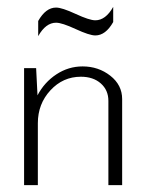

<svg xmlns="http://www.w3.org/2000/svg" viewBox="-20 -538 420 558"><path d="M309 -474Q287 -435 257 -435Q240 -435 200 -453.5Q160 -472 143 -472Q113 -472 91 -433V-477Q113 -516 143 -516Q160 -516 200 -497.5Q240 -479 257 -479Q287 -479 309 -518ZM50 -340H85L89 -261Q109 -299 144 -322Q179 -345 220 -345Q266 -345 300.5 -318Q335 -291 335 -250V0H295V-245Q295 -276 273 -295.5Q251 -315 215 -315Q163 -315 126.5 -275.5Q90 -236 90 -180V0H50Z"/></svg>

Font: Glametrix
Style: Light
Weight: 300
Designer: gluk
Foundry: gluk
Version: Version 0.40